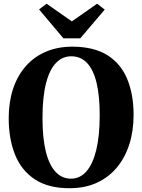

<svg xmlns="http://www.w3.org/2000/svg" viewBox="-20 -1005 768 1037"><path d="M359 11.5Q243 12.5 169.5 -35.5Q96 -83.5 61.5 -169Q27 -254.5 27 -366.5Q27 -453 50.2 -524Q73.5 -595 118 -646.2Q162.5 -697.5 226.5 -725.2Q290.5 -753 371.5 -753Q487.5 -752.5 560.2 -706.8Q633 -661 667.2 -578Q701.5 -495 701.5 -384Q701.5 -297 678.2 -224.8Q655 -152.5 610.8 -99.8Q566.5 -47 503.2 -18Q440 11 359 11.5ZM363.5 -40Q412 -40 446.5 -79Q481 -118 499.8 -194.5Q518.5 -271 518.5 -383Q518.5 -489.5 501 -560Q483.5 -630.5 449.2 -665.8Q415 -701 365 -701Q316.5 -701 281.8 -664.5Q247 -628 228.2 -553.8Q209.5 -479.5 209.5 -367Q209.5 -260.5 227.2 -187.8Q245 -115 279.5 -77.5Q314 -40 363.5 -40ZM322.5 -798 191 -954 231.5 -985 368 -889.5 504.5 -985 545.5 -953 413.5 -798Z"/></svg>

Font: Merriweather 60pt ExtraBold
Style: Regular
Weight: 800
Version: Version 2.100